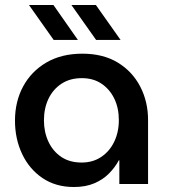

<svg xmlns="http://www.w3.org/2000/svg" viewBox="-20 -737 678 769"><path d="M276 12Q203 12 150 -24Q97 -60 68.5 -120.5Q40 -181 40 -254Q40 -330 72.5 -390.5Q105 -451 165.5 -486.5Q226 -522 310 -522Q393 -522 451.5 -486.5Q510 -451 541.5 -390.5Q573 -330 573 -256V0H458V-95H456Q441 -67 417 -42.5Q393 -18 358 -3Q323 12 276 12ZM307 -86Q352 -86 385.5 -108.5Q419 -131 437.5 -169.5Q456 -208 456 -256Q456 -304 438 -341.5Q420 -379 387 -401.5Q354 -424 308 -424Q260 -424 226 -401.5Q192 -379 174 -341Q156 -303 156 -255Q156 -208 174 -169.5Q192 -131 225.5 -108.5Q259 -86 307 -86ZM365 -577 266 -717H364L463 -577ZM195 -577 96 -717H194L292 -577Z"/></svg>

Font: MuseoModerno Thin Medium
Style: Regular
Weight: 500
Version: Version 1.003